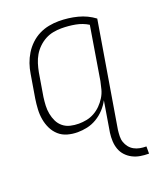

<svg xmlns="http://www.w3.org/2000/svg" viewBox="-139 -616 778 928"><g transform="rotate(-20 250.0 -152.5)"><path d="M465 223Q443 223 422 219.5Q401 216 382.5 206.5Q364 197 350 182Q336 167 329 147.5Q322 128 321 106.5Q320 85 323 63L349 -94Q337 -71 318.5 -51Q300 -31 276.5 -17Q253 -3 227.5 2.5Q202 8 178 8Q151 8 126 1Q101 -6 82.5 -22.5Q64 -39 53 -61.5Q42 -84 37.5 -109.5Q33 -135 34.5 -162Q36 -189 40 -215L60 -335Q64 -361 72.5 -385.5Q81 -410 95 -433Q109 -456 129 -475Q149 -494 173 -506Q197 -518 223 -523Q249 -528 274 -528Q324 -528 370.5 -516Q417 -504 454 -476L364 63Q362 79 361.5 95.5Q361 112 366 126.5Q371 141 380.5 153Q390 165 403.5 172.5Q417 180 433 183Q449 186 465 186H466V223ZM197 -29Q217 -29 237.5 -33Q258 -37 277 -47.5Q296 -58 311.5 -73.5Q327 -89 338.5 -107.5Q350 -126 355.5 -146.5Q361 -167 365 -187L410 -460Q381 -478 346 -484.5Q311 -491 274 -491Q254 -491 232.5 -487Q211 -483 191.5 -472.5Q172 -462 155.5 -446Q139 -430 128 -411Q117 -392 110.5 -371Q104 -350 100 -329L80 -209Q77 -187 76 -165.5Q75 -144 79 -123Q83 -102 92 -83.5Q101 -65 117 -52Q133 -39 154 -34Q175 -29 197 -29Z"/></g></svg>

Font: Iosevka SS18 Extralight
Style: Italic
Weight: 200
Italic angle: -9°
Monospace: yes
Designer: Belleve Invis
Foundry: Belleve Invis
Version: Version 25.1.1; ttfautohint (v1.8.4)